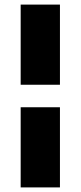

<svg xmlns="http://www.w3.org/2000/svg" viewBox="-20 -749 351 836"><path d="M70 -380V-729H241V-380ZM70 67V-282H241V67Z"/></svg>

Font: Mona Sans ExtraLight Black
Style: Regular
Weight: 900
Version: Version 2.000